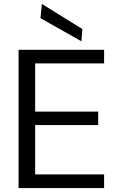

<svg xmlns="http://www.w3.org/2000/svg" viewBox="-20 -952 605 972"><path d="M74 0V-700H507V-631H158V-387H477V-319H158V-69H507V0ZM392 -743 185 -860 192 -932 397 -805Z"/></svg>

Font: DM Sans 18pt
Style: Regular
Weight: 400
Designer: Colophon Foundry, Jonny Pinhorn
Foundry: Colophon Foundry
Version: Version 4.004;gftools[0.9.30]